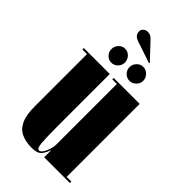

<svg xmlns="http://www.w3.org/2000/svg" viewBox="-250 -874 954 954"><g transform="rotate(45 226.5 -397.0)"><path d="M183.5 11Q141 11 110.8 -2.8Q80.5 -16.5 64.2 -50.8Q48 -85 48 -146.5V-513H15.5V-523H198V-163.5Q198 -74.5 201.2 -40Q204.5 -5.5 217.5 -5.5Q227.5 -5.5 236.8 -19.2Q246 -33 252 -52.2Q258 -71.5 258 -87.5V-513H225.5V-523H408V-10H441V0H260V-53.5Q255 -32 240 -10.5Q225 11 183.5 11ZM291 -568Q271.5 -568 257.2 -582.5Q243 -597 243 -616Q243 -636.5 257.2 -651.2Q271.5 -666 291 -666Q310 -666 324.8 -651.2Q339.5 -636.5 339.5 -616Q339.5 -597 324.8 -582.5Q310 -568 291 -568ZM163 -568Q144 -568 130 -582.5Q116 -597 116 -616Q116 -636.5 130 -651.2Q144 -666 163 -666Q183 -666 197 -651.2Q211 -636.5 211 -616Q211 -597 197 -582.5Q183 -568 163 -568ZM297 -699 181.5 -738Q151 -748.5 151 -776Q151 -788 160.5 -796.5Q170 -805 184 -805Q203 -805 217 -790.5L299.5 -703Z"/></g></svg>

Font: Imbue 100pt Black
Style: Regular
Weight: 900
Designer: Tyler Finck
Foundry: Etcetera Type Company
Version: Version 1.102; ttfautohint (v1.8.3)